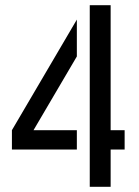

<svg xmlns="http://www.w3.org/2000/svg" viewBox="-20 -721 537 741"><path d="M326.4 0V-701H407V-218.6H461V-143.8H407V0ZM26 -143.8V-218.6L276.6 -645.4V-503.2L109.4 -218.6H276.6V-143.8Z"/></svg>

Font: Stick No Bills ExtraLight
Style: Regular
Weight: 200
Designer: Kosala Senevirathne, Siva Puranthara, Lasantha Premarathna, Tharique Azeez
Foundry: mooniak
Version: Version 2.000